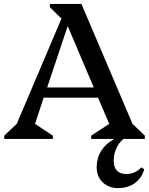

<svg xmlns="http://www.w3.org/2000/svg" viewBox="-20 -710 762 981"><path d="M2 0V-17L66 -78L294 -615L235 -673V-690H396L657 -77L720 -17V0H446V-17L538 -77L481 -211H203L159 -77L250 -17V0ZM221 -263H459L326 -577ZM584 251Q535 251 504.5 221.5Q474 192 474 144Q474 98 497 61Q520 24 561 2V-20H611V0Q588 18 574.5 48Q561 78 561 110Q561 179 626 179Q671 179 702 145L717 155Q704 200 669 225.5Q634 251 584 251Z"/></svg>

Font: Platypi
Style: Regular
Weight: 400
Designer: David Sargent
Foundry: Bolt Cutter Type
Version: Version 1.200; ttfautohint (v1.8.4.7-5d5b)